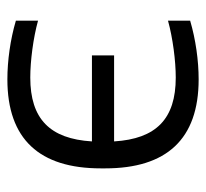

<svg xmlns="http://www.w3.org/2000/svg" viewBox="-39 -510 558 520"><g transform="rotate(-90 240.0 -250.0)"><path d="M44 -256V-244C44 -78 123 9 285 9C336 9 393 1 444 -14V-74C397 -61 335 -53 290 -53C178 -53 124 -106 117 -220H350V-280H117C124 -394 178 -447 290 -447C335 -447 397 -439 444 -426V-486C393 -501 336 -509 285 -509C123 -509 44 -422 44 -256Z"/></g></svg>

Font: LT Wave Text Light
Style: Regular
Weight: 300
Designer: Daniel Lyons
Version: Version 2.5 (Glyphs App)